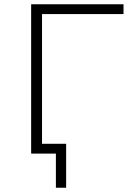

<svg xmlns="http://www.w3.org/2000/svg" viewBox="-20 -720 608 900"><path d="M559 -654H177V-46H290V160H242V0H126V-700H559Z"/></svg>

Font: mBank Light
Style: Regular
Weight: 300
Designer: Julieta Ulanovsky
Foundry: Julieta Ulanovsky
Version: Version 7.200;PS 007.200;hotconv 1.0.88;makeotf.lib2.5.64775